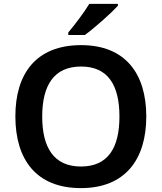

<svg xmlns="http://www.w3.org/2000/svg" viewBox="-20 -957 831 987"><path d="M586 -927V-937H439C412 -892 362 -827 331 -790V-777H416C466 -813 552 -890 586 -927ZM732 -358C732 -580 623 -725 397 -725C166 -725 59 -579 59 -359C59 -137 166 10 396 10C623 10 732 -137 732 -358ZM197 -358C197 -518 257 -615 397 -615C536 -615 594 -518 594 -358C594 -198 536 -101 396 -101C257 -101 197 -198 197 -358Z"/></svg>

Font: Noto Kufi Arabic SemiBold
Style: Regular
Weight: 600
Designer: Monotype Design Team, David Williams, Khaled Hosny
Foundry: Google LLC
Version: Version 2.109